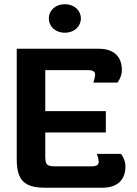

<svg xmlns="http://www.w3.org/2000/svg" viewBox="-20 -878 640 898"><path d="M358.3 -791.7C358.3 -828.3 328.3 -858.3 283.3 -858.3C238.3 -858.3 208.3 -828.3 208.3 -791.7C208.3 -755 238.3 -725 283.3 -725C328.3 -725 358.3 -755 358.3 -791.7ZM58.3 -650V-133.3C58.3 -35.8 92.5 0 191.7 0H458.3C527.5 0 566.7 -35 566.7 -100C566.7 -133.3 545.8 -158.3 545.8 -158.3H433.3C433.3 -158.3 441.7 -132.5 441.7 -120.8C441.7 -108.3 433.3 -100 408.3 -100H241.7C198.3 -100 191.7 -106.7 191.7 -150V-258.3H475V-358.3H191.7V-550H391.7C416.7 -550 425 -541.7 425 -529.2C425 -517.5 416.7 -491.7 416.7 -491.7H529.2C529.2 -491.7 550 -516.7 550 -550C550 -615 510.8 -650 441.7 -650Z"/></svg>

Font: BoonHome
Style: Bold
Weight: 700
Designer: Sungsit Sawaiwan
Foundry: Sungsit Sawaiwan
Version: Version 0.2